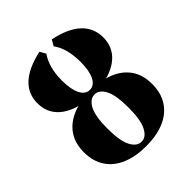

<svg xmlns="http://www.w3.org/2000/svg" viewBox="-182 -743 867 867"><g transform="rotate(-45 251.5 -309.5)"><path d="M251.6 11.3Q186.3 11.3 137.1 -8.9Q87.9 -29 60.5 -69.4Q33.1 -109.7 33.1 -168.5Q33.1 -226.6 60.5 -265.7Q87.9 -304.8 136.7 -324.6Q185.5 -344.4 251.6 -344.4Q317.7 -344.4 366.5 -324.6Q415.3 -304.8 442.3 -265.7Q469.4 -226.6 469.4 -168.5Q469.4 -109.7 442.3 -69.4Q415.3 -29 366.5 -8.9Q317.7 11.3 251.6 11.3ZM251.6 -17.7Q280.6 -17.7 299.6 -54Q318.5 -90.3 318.5 -168.5Q318.5 -248.4 299.6 -283.9Q280.6 -319.4 251.6 -319.4Q222.6 -319.4 203.2 -283.9Q183.9 -248.4 183.9 -168.5Q183.9 -90.3 202.8 -54Q221.8 -17.7 251.6 -17.7ZM251.6 -323.4Q186.3 -323.4 139.1 -341.5Q91.9 -359.7 66.5 -393.1Q41.1 -426.6 41.1 -473.4Q41.1 -533.9 84.3 -573.4Q127.4 -612.9 212.1 -631.5L228.2 -603.2Q210.5 -578.2 201.2 -544.4Q191.9 -510.5 191.9 -467.7Q191.9 -411.3 207.7 -379.8Q223.4 -348.4 251.6 -348.4Q279.8 -348.4 295.6 -379.8Q311.3 -411.3 311.3 -467.7Q311.3 -509.7 302.4 -544Q293.5 -578.2 275 -603.2L291.1 -631.5Q376.6 -613.7 419.4 -573.8Q462.1 -533.9 462.1 -473.4Q462.1 -426.6 436.7 -393.1Q411.3 -359.7 364.1 -341.5Q316.9 -323.4 251.6 -323.4Z"/></g></svg>

Font: Playfair 5pt SemiExpanded Light Black
Style: Regular
Weight: 900
Version: Version 2.203